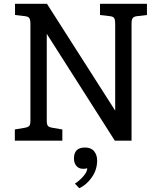

<svg xmlns="http://www.w3.org/2000/svg" viewBox="-20 -740 827 1010"><path d="M226 -562V-106Q226 -86 231.5 -78.5Q237 -71 255 -68L308 -59V0H58V-59L111 -68Q129 -71 134.5 -78.5Q140 -86 140 -106V-615Q140 -635 134.5 -644Q129 -653 111 -655L59 -661V-720H227L586 -158V-615Q586 -635 581 -644Q576 -653 558 -655L506 -661V-720H753V-661L701 -655Q683 -653 677.5 -644Q672 -635 672 -615V0H584ZM491 104Q491 153 463 193Q435 233 397 250L374 226Q400 209 419.5 186Q439 163 439 145Q432 148 418 148Q394 148 381.5 132.5Q369 117 369 94Q369 36 427 36Q459 36 475 55.5Q491 75 491 104Z"/></svg>

Font: Enriqueta
Style: Regular
Weight: 400
Designer: Viviana Monsalve, Gustavo Ibarra
Foundry: Viviana Monsalve, Gustavo Ibarra
Version: Version 1.002